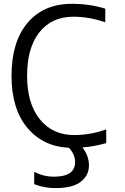

<svg xmlns="http://www.w3.org/2000/svg" viewBox="-20 -760 652 1000"><path d="M533.2 -85.9V-14.6Q467.8 3.9 409.2 7.8Q443.4 51.8 443.4 101.6Q443.4 153.3 400.9 186.5Q358.4 219.7 267.6 219.7Q210.9 219.7 158.2 199.2V134.8Q206.1 160.2 260.7 160.2Q371.1 160.2 371.1 84Q371.1 43.9 338.9 9.8Q203.1 2.9 121.6 -95.2Q40 -193.4 40 -365.2Q40 -542 123.5 -641.1Q207 -740.2 355.5 -740.2Q446.3 -740.2 528.3 -714.8V-643.6Q445.3 -672.9 362.3 -672.9Q249 -672.9 185.1 -591.8Q121.1 -510.7 121.1 -365.2Q121.1 -220.7 187.5 -138.7Q253.9 -56.6 365.2 -56.6Q450.2 -56.6 533.2 -85.9Z"/></svg>

Font: Mgen+ 1c regular
Style: Regular
Weight: 400
Designer: [Source Han Sans]
Ryoko NISHIZUKA  (kana & ideographs); Paul D. Hunt (Latin, Greek & Cyrillic); Wenlong ZHANG  (bopomofo
Version: Version 1.059.20150602